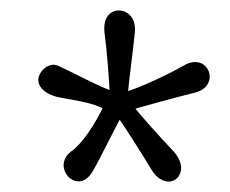

<svg xmlns="http://www.w3.org/2000/svg" viewBox="-20 -874 440 367"><path d="M179.7 -812.5C184.6 -774.9 189 -718.8 189.9 -689L198.2 -698.7C167.5 -709 126 -732.4 91.8 -748C73.2 -756.8 53.2 -736.8 53.2 -721.2C53.2 -710 61.5 -698.2 82 -690.9C101.6 -683.6 156.2 -682.1 188.5 -660.2L182.1 -678.7C171.4 -657.2 147.9 -609.9 118.7 -586.4C106.4 -578.6 101.6 -567.4 101.6 -558.1C101.6 -541.5 115.2 -527.3 130.4 -527.3C140.1 -527.3 149.4 -533.2 157.7 -547.4C173.8 -575.2 200.2 -630.9 214.4 -655.3H201.7C216.3 -635.3 247.6 -585.9 270.5 -548.3C279.8 -533.2 292.5 -526.9 302.2 -526.9C315.4 -526.9 326.2 -537.6 326.2 -552.7C326.2 -562 321.8 -573.7 311.5 -585C288.1 -609.9 248.5 -652.8 229.5 -678.2L226.6 -662.6C252 -670.4 314.9 -687.5 352.1 -696.8C372.6 -701.7 380.9 -714.8 380.9 -727.5C380.9 -741.7 370.1 -755.4 353 -755.4C346.2 -755.4 338.4 -753.4 330.1 -748C306.2 -734.4 250.5 -707 215.3 -696.8L224.1 -691.4C226.6 -723.1 233.4 -767.6 237.8 -812.5C240.2 -840.3 223.6 -854 207 -854C191.4 -854 176.8 -841.3 179.7 -812.5Z"/></svg>

Font: Pompiere 
Style: Regular
Weight: 400
Designer: Karolina Lach
Foundry: Sorkin Type Co.
Version: Version 1.001